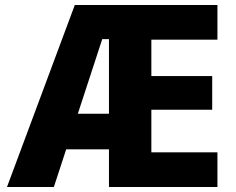

<svg xmlns="http://www.w3.org/2000/svg" viewBox="-20 -750 948 770"><path d="M8 0 280 -730H852V-591H587V-445H831V-310H587V-139H852V0H417V-593H390L196 0ZM164 -151V-294H510V-151Z"/></svg>

Font: M PLUS 1 Thin ExtraBold
Style: Regular
Weight: 800
Version: Version 1.001